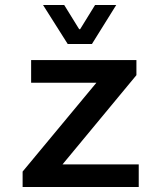

<svg xmlns="http://www.w3.org/2000/svg" viewBox="-20 -751 640 771"><path d="M252 -574.2 152.8 -731H237.8L297.9 -633.8H301.8L361.8 -731H446.8L349.1 -574.2ZM70.8 0V-62L367.2 -418.9H105V-509.8H527.8V-449.2L231 -90.8H537.1V0Z"/></svg>

Font: Office Code Pro Medium
Style: Regular
Weight: 500
Designer: Nathan Rutzky & Paul D. Hunt
Foundry: Adobe Systems Incorporated
Version: Version 1.004;PS 001.004;hotconv 1.0.70;makeotf.lib2.5.58329